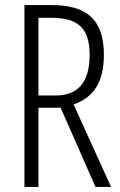

<svg xmlns="http://www.w3.org/2000/svg" viewBox="-20 -734 473 754"><path d="M184 -714H76V0H131V-311H218L355 0H416L269 -324C351 -352 388 -416 388 -519C388 -658 319 -714 184 -714ZM183 -664C289 -664 332 -621 332 -518C332 -407 282 -359 200 -359H131V-664Z"/></svg>

Font: Noto Sans Lao Looped ExtraCondensed Light
Style: Regular
Weight: 300
Width: 2
Designer: Mark Frömberg, Ben Mitchell
Foundry: The Fontpad Ltd
Version: Version 1.002